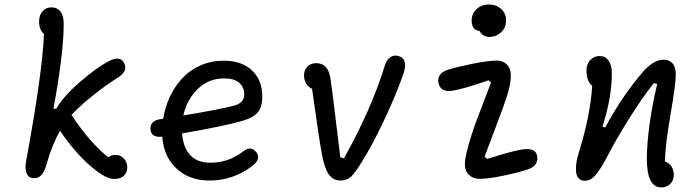

<svg xmlns="http://www.w3.org/2000/svg" viewBox="-20 -798 3140 862"><path d="M133.5 2Q107.5 2 99.2 -20.5Q91 -43 97.5 -76.5Q170 -467.5 177.5 -645.5Q155.5 -664 155.5 -701.5Q155.5 -731 171.8 -748Q188 -765 211 -765Q236.5 -765 251.2 -746.5Q266 -728 266 -691Q266 -558.5 220 -310H232.5Q265.5 -366.5 338 -429.2Q410.5 -492 465.5 -522Q518.5 -550 536.5 -516.5Q557.5 -477.5 504.5 -446.5Q456.5 -416.5 397.8 -369.8Q339 -323 301 -282Q382 -159 465.5 -92Q479 -102.5 499.5 -102.5Q520.5 -102.5 536 -86.2Q551.5 -70 551.5 -47.5Q551.5 -24.5 536.8 -9.5Q522 5.5 492.5 5.5Q461.5 5.5 415.8 -28.8Q370 -63 327.8 -110.2Q285.5 -157.5 249.5 -210.5Q214 -149 190 -63.5Q180.5 -28.5 166.8 -13.2Q153 2 133.5 2Z M920.5 12.5Q830.5 12.5 772.8 -41Q715 -94.5 708.5 -184.5H708Q685 -181 670.8 -190Q656.5 -199 655.5 -217.5Q654 -235.5 664.5 -247.2Q675 -259 697.5 -262.5Q700.5 -263 712.5 -265Q721 -317.5 743 -364.2Q765 -411 798.8 -447.2Q832.5 -483.5 880.5 -504.5Q928.5 -525.5 984 -525.5Q1065 -525.5 1111.2 -482Q1157.5 -438.5 1157.5 -365Q1157.5 -317 1137 -293Q1116.5 -269 1065 -254.5Q990 -232.5 797.5 -199Q802 -137 833.5 -102.2Q865 -67.5 924.5 -67.5Q1005 -67.5 1068.5 -116Q1080.5 -124.5 1088.2 -128.2Q1096 -132 1105.8 -130.8Q1115.5 -129.5 1125.5 -120.5Q1140 -107 1139 -91.5Q1138 -76 1123.5 -62.5Q1089.5 -31 1035.8 -9.2Q982 12.5 920.5 12.5ZM803 -279.5Q961.5 -306 1026.5 -322.5Q1076.5 -334.5 1076.5 -373.5Q1076.5 -406 1054.2 -426Q1032 -446 986.5 -446Q916.5 -446 867.8 -398.5Q819 -351 803 -279.5Z M1509 12.5Q1474.5 12.5 1455 -16.8Q1435.5 -46 1424.5 -109Q1411 -183.5 1381 -399.5Q1364 -406.5 1354.5 -423.2Q1345 -440 1345 -459Q1345 -484.5 1360.5 -499.5Q1376 -514.5 1399 -514.5Q1454.5 -514.5 1464 -443.5Q1471 -396.5 1486 -270.5Q1501 -144.5 1508 -91.5L1524 -87Q1647 -306 1708.5 -506Q1716.5 -532 1733.8 -542.2Q1751 -552.5 1771 -546Q1812 -532.5 1792.5 -471.5Q1763.5 -384 1706.8 -263.2Q1650 -142.5 1604 -70.5Q1576 -24.5 1557.2 -6Q1538.5 12.5 1509 12.5Z M2133 5Q2104 5 2085.5 -12.8Q2067 -30.5 2067 -63Q2067 -96 2097 -192Q2112 -240 2145.8 -326.2Q2179.5 -412.5 2184.5 -427L2173.5 -437.5Q2060 -398 2007 -390Q1960 -384.5 1949.5 -421.5Q1943.5 -443 1954 -460Q1964.5 -477 1990.5 -484.5Q2030.5 -497.5 2101.5 -511.8Q2172.5 -526 2209.5 -526Q2238.5 -526 2256 -508.2Q2273.5 -490.5 2273.5 -458.5Q2273.5 -420 2254.5 -361.5Q2239.5 -316 2202 -217.8Q2164.5 -119.5 2156 -95.5L2166.5 -84.5Q2175 -87 2204.5 -96Q2234 -105 2250 -109.5Q2266 -114 2289 -119.8Q2312 -125.5 2328 -127.5Q2383 -134.5 2391 -100.5Q2396 -78.5 2385.2 -62Q2374.5 -45.5 2350 -37.5Q2311 -24 2241.5 -9.5Q2172 5 2133 5ZM2097.5 -706Q2097.5 -737.5 2120.5 -757.8Q2143.5 -778 2175 -778Q2207 -778 2229.5 -758.2Q2252 -738.5 2252 -706.5Q2252 -673 2229.2 -652.5Q2206.5 -632 2177 -632Q2148 -632 2132.5 -659.5Q2116.5 -660 2107 -672Q2097.5 -684 2097.5 -706Z M2949 43.5Q2884 43.5 2884 -85.5Q2884 -149 2896.2 -239.2Q2908.5 -329.5 2930.5 -421L2915.5 -425Q2860 -355 2801.5 -261Q2743 -167 2704 -91Q2675.5 -37 2653.5 -11.8Q2631.5 13.5 2605 13.5Q2588 13.5 2578.2 3Q2568.5 -7.5 2566.5 -25.2Q2564.5 -43 2567.2 -63.8Q2570 -84.5 2577 -107.5Q2631.5 -283 2638.5 -412.5Q2613 -434.5 2613 -481Q2613 -511.5 2630.5 -529Q2648 -546.5 2672.5 -546.5Q2697 -546.5 2712 -526.5Q2727 -506.5 2727 -469Q2727 -361.5 2685 -229.5L2697 -225.5Q2773 -366.5 2865.5 -474.5Q2914 -530 2959.5 -530Q2984.5 -530 2999.2 -513.8Q3014 -497.5 3014 -463.5Q3014 -421 2990.8 -286.5Q2967.5 -152 2965 -73Q2984 -67 2994.5 -50.8Q3005 -34.5 3005 -14Q3005 12 2989 27.8Q2973 43.5 2949 43.5Z"/></svg>

Font: Monaspace Radon
Style: Regular
Weight: 400
Designer: Riley Cran & the Lettermatic Team
Foundry: Lettermatic
Version: Version 1.000 (Monaspace Radon)